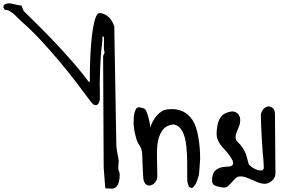

<svg xmlns="http://www.w3.org/2000/svg" viewBox="-539 -1114 1738 1150"><path d="M78.6 -778.8 87.4 -797.9Q85.9 -804.7 85 -810.5Q84 -815.4 83.5 -821Q83 -826.7 83 -831.1Q83 -848.1 84 -863.5Q85 -878.9 83 -893.6Q78.1 -897.5 76.2 -895.5Q74.2 -893.6 74.2 -887.5Q74.2 -881.3 74.2 -871.6Q74.2 -861.8 72.3 -849.1Q70.3 -838.9 68.6 -822.3Q66.9 -805.7 64.9 -778.6Q63 -751.5 61 -710Q59.1 -668.5 58.1 -609.9Q58.1 -606 58.6 -593Q59.1 -580.1 59.1 -564.9Q59.1 -549.8 59.1 -536.6Q59.1 -523.4 59.1 -519.5Q58.1 -509.3 54 -499.8Q49.8 -490.2 42.7 -486.3Q35.6 -482.4 26.9 -485.4Q18.1 -488.3 6.3 -502.9Q-31.7 -554.7 -80.3 -618.4Q-128.9 -682.1 -182.9 -746.3Q-236.8 -810.5 -292.7 -870.8Q-348.6 -931.2 -399.9 -976.1Q-412.1 -986.3 -425.3 -1000.2Q-438.5 -1014.2 -452.4 -1026.6Q-466.3 -1039.1 -480.7 -1047.4Q-495.1 -1055.7 -510.3 -1054.2Q-510.3 -1056.2 -514.6 -1062.5Q-519 -1068.8 -519 -1069.8Q-519 -1083 -509.3 -1088.4Q-499.5 -1093.8 -488.3 -1093.8Q-475.6 -1093.8 -466.8 -1091.6Q-458 -1089.4 -449.5 -1087.6Q-440.9 -1085.9 -431.6 -1083.7Q-422.4 -1081.5 -411.1 -1081.5Q-404.3 -1067.4 -401.9 -1058.6Q-399.4 -1049.8 -391.1 -1042Q-345.7 -997.6 -294.9 -947Q-244.1 -896.5 -193.6 -842.3Q-143.1 -788.1 -95.7 -733.4Q-48.3 -678.7 -8.8 -625.5L-0.5 -623.5Q-1.5 -641.6 -1 -679.7Q-0.5 -717.8 1.5 -764.2Q3.4 -810.5 7.6 -859.6Q11.7 -908.7 18.6 -948.7Q25.4 -988.8 35.6 -1013.4Q45.9 -1038.1 59.6 -1036.1Q67.9 -1035.2 79.1 -1031.5Q90.3 -1027.8 102.5 -1019.5Q114.7 -1011.2 125.7 -996.3Q136.7 -981.4 145.5 -956.1L157.7 -248.5Q157.7 -236.3 159.9 -220.2Q162.1 -204.1 165.3 -189.5Q168.5 -174.8 170.4 -163.3Q172.4 -151.9 172.4 -149.4Q172.4 -144.5 170.9 -135.3Q169.4 -126 169.4 -109.4Q169.4 -96.7 173.8 -87.6Q178.2 -78.6 178.2 -66.4Q176.8 -29.8 168.9 -12.7Q161.1 4.4 150.1 10.5Q139.2 16.6 126.5 15.6Q113.8 14.6 104.5 14.6Q102.5 14.6 96.9 14.6Q91.3 14.6 91.3 9.3L82 -110.8Z M261.2 -378.9Q261.2 -394.5 262.2 -410.4Q263.2 -426.3 267.1 -440.2Q271 -454.1 276.6 -462.6Q282.2 -471.2 292.5 -471.2Q300.3 -471.2 315.7 -466.8Q331.1 -462.4 336.4 -450.7Q346.7 -424.3 351.6 -404.8Q356.4 -385.3 358.6 -372.6Q360.8 -359.9 360.8 -354.2Q360.8 -348.6 361.8 -351.6Q365.7 -366.7 376 -386Q386.2 -405.3 400.1 -421.6Q414.1 -438 432.4 -449.2Q450.7 -460.4 493.2 -460.4Q527.3 -460.4 558.6 -445.6Q589.8 -430.7 613.3 -396Q636.7 -361.3 648.4 -295.7Q660.2 -230 659.7 -159.7Q657.2 -113.3 655.5 -100.6Q653.8 -87.9 652.3 -64.9Q646.5 -48.3 642.1 -33.7Q637.7 -19 629.4 -6.3Q621.1 6.3 613.5 10.7Q606 15.1 591.8 2.9L583 -26.4Q581.5 -76.7 582.3 -129.2Q583 -181.6 576.9 -239.3Q570.8 -296.9 551.8 -330.3Q532.7 -363.8 499.5 -368.7Q452.6 -363.8 430.9 -329.3Q409.2 -294.9 404.3 -251.2Q399.4 -207.5 401.4 -155.8Q403.3 -104 403.3 -58.6Q403.3 -39.6 392.6 -24.7Q381.8 -9.8 367.4 -4.9Q353 0 339.4 -7.1Q325.7 -14.2 319.8 -40.5Q319.3 -51.3 318.1 -66.2Q316.9 -81.1 316.4 -97.2Q315.9 -113.3 314.9 -129.2Q314 -145 314 -158.2Q313.5 -178.7 312.5 -192.1Q311.5 -205.6 308.8 -215.8Q306.2 -226.1 302 -234.1Q297.9 -242.2 291 -252.4Q285.2 -259.3 279.8 -275.6Q274.4 -292 270 -310.8Q265.6 -329.6 263.4 -347.9Q261.2 -366.2 261.2 -378.9Z M817.9 -438.5Q846.7 -449.7 864 -445.1Q881.3 -440.4 890.6 -426.5Q899.9 -412.6 899.9 -393.8Q899.9 -375 893.1 -358.9Q879.4 -327.1 874 -307.6Q868.7 -288.1 878.4 -270Q900.4 -249 912.6 -231.4Q924.8 -213.9 931.2 -197.5Q937.5 -181.2 941.2 -166Q944.8 -150.9 949.7 -133.8Q953.1 -125 966.6 -115Q980 -105 995.1 -98.9Q1010.3 -92.8 1024.2 -93Q1038.1 -93.3 1041 -106.4Q1041 -110.4 1040.5 -120.6Q1040 -130.9 1039.6 -141.8Q1039.1 -152.8 1038.1 -162.4Q1037.1 -171.9 1037.1 -173.8Q1035.6 -181.2 1034.2 -202.4Q1032.7 -223.6 1031.2 -251.7Q1029.8 -279.8 1027.6 -310.3Q1025.4 -340.8 1024.9 -367.9Q1024.4 -395 1023.7 -414.1Q1022.9 -433.1 1025.4 -437Q1032.7 -457.5 1046.4 -467.5Q1060.1 -477.5 1073.2 -476.3Q1086.4 -475.1 1097.2 -463.6Q1107.9 -452.1 1107.9 -430.2L1110.8 -73.2Q1110.8 -62 1105 -50.8Q1099.1 -39.6 1089.6 -31Q1080.1 -22.5 1068.6 -17.8Q1057.1 -13.2 1046.4 -13.2Q1028.3 -13.2 1010.5 -20Q992.7 -26.9 974.1 -35.2Q955.6 -43.5 937.5 -50.5Q919.4 -57.6 900.4 -57.6Q884.8 -57.6 872.6 -46.4Q860.4 -35.2 849.4 -22.5Q838.4 -9.8 826.2 0.7Q814 11.2 797.4 9.3Q785.6 6.8 773.9 4.9Q762.2 2.9 752.4 -0.7Q742.7 -4.4 736.8 -12Q731 -19.5 731 -31.2Q731 -78.6 755.9 -97.2Q780.8 -115.7 820.3 -115.7Q843.8 -115.7 851.3 -123.3Q858.9 -130.9 857.4 -140.9Q856 -150.9 849.1 -161.9Q842.3 -172.9 836.9 -180.2Q822.3 -202.1 806.9 -217.8Q791.5 -233.4 779.8 -249.8Q768.1 -266.1 762.2 -285.9Q756.3 -305.7 759.8 -337.9Q762.7 -368.7 769.8 -387Q776.9 -405.3 785.6 -416Q794.4 -426.8 803 -431.4Q811.5 -436 817.9 -438.5Z"/></svg>

Font: AKL 022
Style: Regular
Weight: 400
Designer: AKL
Foundry: AKL
Version: Version 2.053;August 19, 2024;FontCreator 13.0.0.2675 64-bit